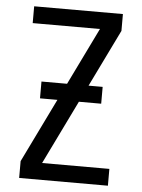

<svg xmlns="http://www.w3.org/2000/svg" viewBox="-53 -777 605 819"><g transform="rotate(5 250.0 -367.5)"><path d="M60 0V-72L348 -663H60V-735H440V-663L152 -72H440V0ZM119 -346V-418H381V-346Z"/></g></svg>

Font: Iosevka SS01
Style: Regular
Weight: 400
Monospace: yes
Designer: Belleve Invis
Foundry: Belleve Invis
Version: 2.3.3; ttfautohint (v1.8.3)